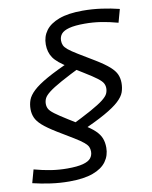

<svg xmlns="http://www.w3.org/2000/svg" viewBox="-116 -741 832 1052"><g transform="rotate(-10 300.0 -214.5)"><path d="M558.6 -242.2Q558.6 -215 550.3 -191.3Q542 -167.7 515 -142.6Q488 -117.4 434.8 -87.4Q381.5 -57.3 292.6 -18.3L234.6 -54.4Q317 -94.8 364.5 -121.1Q412 -147.5 435 -165.6Q458 -183.8 464.6 -198Q471.3 -212.3 471.3 -228.5Q471.3 -243.3 464.3 -256.1Q457.4 -269 434.9 -286.2Q412.4 -303.4 364.6 -332.7L289.2 -379.4Q228.8 -416 207.6 -447.3Q186.4 -478.6 186.4 -521.4Q186.4 -565.2 210.5 -598.1Q234.5 -631 285.6 -650.1Q336.7 -669.1 417 -669.1Q469.9 -669.1 521.5 -661.9Q573.1 -654.7 619.9 -643L599.7 -569.8Q550.9 -583.2 506.4 -590.1Q461.8 -597 416.1 -597Q360.7 -597 329.4 -588.6Q298 -580.2 285.2 -564.9Q272.4 -549.5 272.4 -528Q272.4 -513.2 277.7 -501.3Q283 -489.4 299.7 -475.6Q316.5 -461.8 350.8 -440.9L438.7 -387.8Q488.4 -357.5 514.2 -334.4Q540 -311.3 549.3 -289.6Q558.6 -267.9 558.6 -242.2ZM42.6 -186.9Q42.6 -214.1 51.3 -237.7Q60 -261.4 86.6 -286.5Q113.2 -311.7 166.5 -341.7Q219.8 -371.7 308.7 -410.8L366.7 -374.7Q284.3 -334.3 236.8 -307.9Q189.3 -281.6 166.3 -263.4Q143.3 -245.3 136.7 -231Q130 -216.8 130 -200.6Q130 -185.8 136.7 -173Q143.5 -160.1 166.2 -143.1Q188.9 -126 236.6 -96.3L312.1 -49.7Q352.9 -25.4 375 -4Q397.2 17.4 406 40.2Q414.9 63 414.9 92.3Q414.9 135.8 390.8 169.2Q366.8 202.7 316 221.3Q265.3 240 184.2 240Q131.4 240 79.8 232.6Q28.2 225.3 -18.6 213.9L1.6 140.8Q50.4 154.2 94.9 161.1Q139.5 168 185.2 168Q241.6 168 272.8 159.5Q304 151.1 316.4 135.6Q328.9 120.1 328.9 98.9Q328.9 84.2 323.6 72.6Q318.3 61 301.5 46.9Q284.8 32.7 250.5 11.8L162.6 -41.3Q112.2 -72.3 86.8 -95Q61.3 -117.8 52 -139.7Q42.6 -161.5 42.6 -186.9Z"/></g></svg>

Font: Intel One Mono Light
Style: Italic
Weight: 300
Italic angle: -16°
Monospace: yes
Designer: Fred Shallcrass
Foundry: Frere-Jones Type LLC
Version: Version 1.004